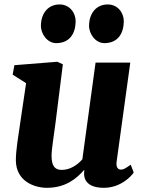

<svg xmlns="http://www.w3.org/2000/svg" viewBox="-20 -851 663 880"><path d="M52.7 -114.7C54.2 -20.5 136.7 9.8 195.3 9.8C281.2 9.8 331.5 -33.2 364.7 -71.3L366.7 -69.8C358.9 -22.9 386.2 9.8 456.1 9.8C533.7 9.8 583 -44.4 592.8 -60.5L579.1 -96.2C553.2 -77.6 545.4 -73.7 534.2 -73.7C519.5 -73.7 511.2 -85.4 514.6 -110.8L577.1 -564H418L357.4 -120.6C334.5 -94.7 301.3 -72.3 262.7 -72.3C231 -72.3 216.3 -90.8 216.3 -137.7C216.3 -166 227.1 -230.5 234.4 -287.6L268.1 -556.2L242.7 -567.9L45.9 -552.2L38.1 -508.8L99.6 -469.7L73.2 -291.5C64.5 -231 52.2 -160.6 52.7 -114.7ZM458 -653.3C520.5 -653.3 546.4 -697.8 547.4 -752C548.3 -791 520.5 -830.6 474.1 -830.6C419.4 -830.6 389.2 -788.1 388.2 -734.9C387.2 -694.3 418.9 -653.3 458 -653.3ZM237.3 -653.3C299.8 -653.3 325.7 -697.8 326.7 -752C327.6 -791 299.8 -830.6 253.4 -830.6C198.7 -830.6 168.5 -788.1 167.5 -734.9C166.5 -694.3 198.2 -653.3 237.3 -653.3Z"/></svg>

Font: Merriweather
Style: Heavy Italic
Weight: 900
Italic angle: -7.5°
Designer: Eben Sorkin
Foundry: Eben Sorkin
Version: Version 1.001